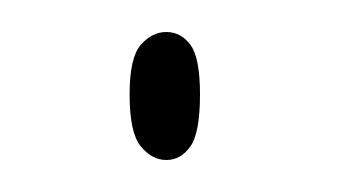

<svg xmlns="http://www.w3.org/2000/svg" viewBox="-20 -417 220 120"><path d="M84 -317Q75 -317 68 -325.5Q61 -334 61 -358Q61 -381 68 -389Q75 -397 84 -397Q93 -397 99 -389Q105 -381 105 -358Q105 -334 99 -325.5Q93 -317 84 -317Z"/></svg>

Font: Noto Serif Display SemiCondensed Thin
Style: Regular
Weight: 100
Width: 4
Designer: Monotype Design Team
Foundry: Monotype Imaging Inc.
Version: Version 2.009